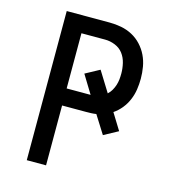

<svg xmlns="http://www.w3.org/2000/svg" viewBox="-109 -825 819 914"><g transform="rotate(15 300.0 -367.5)"><path d="M107 0V-735H319Q348 -735 376.5 -729.5Q405 -724 430.5 -710.5Q456 -697 476 -675.5Q496 -654 508.5 -628Q521 -602 526 -573Q531 -544 531 -515Q531 -488 527 -461.5Q523 -435 512.5 -410Q502 -385 485 -364Q468 -343 446 -328L496 -247L426 -209L370 -298Q358 -296 345 -295.5Q332 -295 319 -295H202V0ZM202 -379H320L265 -469L335 -507L397 -407Q408 -417 415.5 -430Q423 -443 427.5 -457Q432 -471 433.5 -485.5Q435 -500 435 -515Q435 -540 429 -565.5Q423 -591 408 -611Q393 -631 368.5 -641Q344 -651 319 -651H202Z"/></g></svg>

Font: Iosevka Fixed Curly Md Ex
Style: Regular
Weight: 500
Width: 7
Monospace: yes
Designer: Belleve Invis
Foundry: Belleve Invis
Version: Version 30.1.2